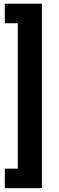

<svg xmlns="http://www.w3.org/2000/svg" viewBox="-20 -846 316 1031"><path d="M5.9 -721.2H75.7V59.6H5.9V164.6H205.1V-826.2H5.9Z"/></svg>

Font: Vazirmatn
Style: Bold
Weight: 700
Designer: Saber Rastikerdar
Foundry: Saber Rastikerdar
Version: Version 33.003